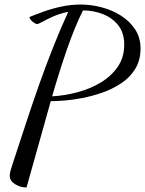

<svg xmlns="http://www.w3.org/2000/svg" viewBox="-20 -740 640 847"><path d="M97 87Q70 87 46.5 72.5Q23 58 23 35Q23 23 28 7.5Q33 -8 37 -21Q69 -118 96.5 -202Q124 -286 152 -365Q180 -444 211 -523Q242 -602 281 -688Q243 -680 214 -667Q185 -654 167.5 -644Q150 -634 143 -634Q139 -634 131 -639Q123 -644 116.5 -651.5Q110 -659 110 -665Q137 -676 173 -689Q209 -702 251 -711Q293 -720 336 -720Q381 -720 427.5 -708Q474 -696 513 -671.5Q552 -647 576 -610.5Q600 -574 600 -526Q600 -474 576.5 -436Q553 -398 514.5 -372.5Q476 -347 431.5 -331.5Q387 -316 343 -307.5Q299 -299 264 -296.5Q229 -294 213 -294H204Q175 -192 147.5 -92.5Q120 7 97 87ZM210 -315Q265 -318 321.5 -333Q378 -348 424.5 -376Q471 -404 499.5 -445.5Q528 -487 528 -543Q528 -595 502 -628Q476 -661 434.5 -677.5Q393 -694 346 -694Q310 -622 275.5 -522.5Q241 -423 210 -315Z"/></svg>

Font: Dancing Script Medium
Style: Regular
Weight: 500
Designer: Pablo Impallari
Foundry: Pablo Impallari
Version: Version 2.000